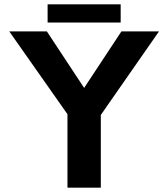

<svg xmlns="http://www.w3.org/2000/svg" viewBox="-20 -868 778 888"><path d="M200.2 -763.7H538.1V-848.1H200.2ZM292 0H446.3V-336.4L715.3 -722.7H541.5L369.1 -461.4L196.8 -722.7H22.9L292 -339.8Z"/></svg>

Font: Giphurs ExtraBold
Style: Regular
Weight: 800
Version: Version 1.000